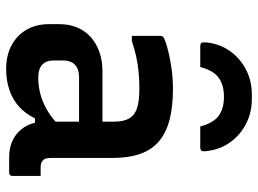

<svg xmlns="http://www.w3.org/2000/svg" viewBox="-130 -720 859 640"><g transform="rotate(90 300.0 -399.5)"><path d="M506 -344Q506 -319 506 -293.5Q506 -268 506 -242.5Q506 -217 506 -191Q506 -165 506 -141Q506 -131 507.5 -124Q509 -117 514 -113Q517 -109 523 -107Q529 -105 538 -105Q540 -105 542.5 -105Q545 -105 548 -105H566Q566 -82 566 -58.5Q566 -35 566 -11Q566 -6 563 -3Q560 0 555 0Q550 0 533.5 0Q517 0 504 0Q477 0 456 -8Q435 -16 418.5 -32Q402 -48 393.5 -70.5Q385 -93 385 -121Q385 -153 385 -187Q385 -221 385 -253Q385 -270 385 -286Q385 -302 385 -318Q385 -334 385 -350Q385 -382 374 -400.5Q363 -419 339.5 -426.5Q316 -434 275 -434Q246 -434 219.5 -431.5Q193 -429 168 -423.5Q143 -418 116 -409H99Q99 -432 99 -456.5Q99 -481 99 -503Q99 -507 100 -509.5Q101 -512 102 -513Q107 -518 134 -526Q161 -534 199 -540Q237 -546 275 -546Q336 -546 379.5 -534.5Q423 -523 451 -499Q479 -475 492.5 -436.5Q506 -398 506 -344ZM181 -148Q181 -124 195 -110.5Q209 -97 238 -97Q267 -97 294.5 -104.5Q322 -112 349 -128Q376 -144 403 -172V-86H374Q359 -55 335.5 -33.5Q312 -12 280 -1Q248 10 210 10Q164 10 130.5 -8Q97 -26 78.5 -58Q60 -90 60 -133V-167Q60 -200 71 -226.5Q82 -253 102.5 -271.5Q123 -290 152 -300.5Q181 -311 217 -311Q252 -311 285 -311Q318 -311 349 -311Q380 -311 410 -311Q418 -311 422.5 -296.5Q427 -282 428 -264Q429 -246 429 -233Q395 -233 364.5 -233Q334 -233 303 -233Q272 -233 238 -233Q223 -233 212.5 -229.5Q202 -226 194 -218Q188 -212 184.5 -202.5Q181 -193 181 -182ZM302 -716Q262 -716 238 -698Q214 -680 203 -637Q186 -637 169 -637Q152 -637 135 -637Q125 -637 122.5 -641Q120 -645 121 -659Q126 -703 150 -736.5Q174 -770 211.5 -789.5Q249 -809 295 -809H309Q355 -809 392.5 -789.5Q430 -770 454 -736.5Q478 -703 483 -659Q485 -645 482 -641Q479 -637 469 -637Q452 -637 435 -637Q418 -637 401 -637Q390 -680 366 -698Q342 -716 302 -716Z"/></g></svg>

Font: Recursive SemiBold
Style: Regular
Weight: 600
Version: Version 1.085